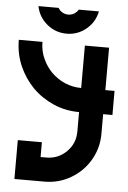

<svg xmlns="http://www.w3.org/2000/svg" viewBox="-56 -854 597 896"><g transform="rotate(5 242.5 -406.5)"><path d="M267.6 -802.2Q272.5 -807.1 276.4 -813.5H370.6Q360.8 -763.2 321 -730Q281.2 -696.8 229 -696.8Q176.8 -696.8 137 -730Q97.2 -763.2 87.4 -813.5H181.6Q185.1 -807.6 189.9 -802.2Q207 -786.1 229 -786.1Q251.5 -786.1 267.6 -802.2ZM432.6 -450.2H475.6V-337.4H432.1V-245.6Q432.1 -178.7 399.2 -122.3Q366.2 -65.9 309.8 -33Q253.4 0 186.5 0H45.9V-182.1H158.7V-112.8H186.5Q240.7 -112.8 280.8 -151.9Q309.6 -181.2 316.9 -219.7Q319.3 -235.4 319.3 -249V-337.4Q255.4 -337.4 199.2 -361.8Q142.6 -386.7 100.6 -428.7Q59.1 -471.2 34.2 -527.8Q9.8 -585 9.8 -648.9H120.6Q120.6 -607.4 136.7 -571.8Q152.8 -535.2 179.7 -508.3Q207 -481.4 242.7 -465.8Q279.3 -450.2 319.3 -450.2V-648.9H432.6Z"/></g></svg>

Font: Sangha Kali
Style: Regular
Weight: 400
Designer: Seslavinskaya Anna
Foundry: Popkern
Version: Version 2.000;PS 002.000;hotconv 1.0.88;makeotf.lib2.5.64775